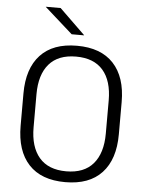

<svg xmlns="http://www.w3.org/2000/svg" viewBox="-57 -870 702 927"><g transform="rotate(5 294.0 -406.0)"><path d="M294 11Q177.5 11 116.8 -54.5Q56 -120 56 -241.5V-398Q56 -519 116.8 -584.5Q177.5 -650 294 -650Q410 -650 471 -584.5Q532 -519 532 -398V-241.5Q532 -120 471 -54.5Q410 11 294 11ZM294 -41.5Q380.5 -41.5 424.8 -93.2Q469 -145 469 -239.5V-400Q469 -495 424.8 -546.2Q380.5 -597.5 294 -597.5Q207.5 -597.5 163.2 -546.2Q119 -495 119 -400V-239.5Q119 -145 163.2 -93.2Q207.5 -41.5 294 -41.5ZM199 -824.5 323 -704V-703H263L127.5 -823.5V-824.5Z"/></g></svg>

Font: Anek Latin Light
Style: Regular
Weight: 300
Designer: Yesha Goshar
Foundry: Ek Type
Version: Version 1.003